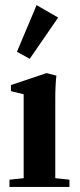

<svg xmlns="http://www.w3.org/2000/svg" viewBox="-20 -733 314 753"><path d="M96.7 -502.4 46.4 -529.8 123.5 -712.9 208 -664.1ZM17.1 0V-28.3L72.8 -34.2V-363.3L22.9 -375.5V-399.4L162.6 -446.3L201.2 -436.5Q196.8 -397.9 196.8 -348.6V-34.2L252.4 -28.3V0Z"/></svg>

Font: Elstob
Style: Bold
Weight: 700
Designer: Peter S. Baker
Version: Version 1.015